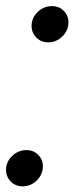

<svg xmlns="http://www.w3.org/2000/svg" viewBox="-23 -618 253 646"><path d="M53.5 9Q28 9 11.8 -8.8Q-4.5 -26.5 -2.5 -52Q0 -77.5 20 -95.2Q40 -113 66 -113Q91 -113 107.2 -95.2Q123.5 -77.5 121 -52.5Q118.5 -27 98.8 -9Q79 9 53.5 9ZM139.5 -475.5Q114 -475.5 97.8 -493.2Q81.5 -511 83.5 -536.5Q86 -562 106 -579.8Q126 -597.5 152 -597.5Q177 -597.5 193.2 -579.8Q209.5 -562 207 -537Q204.5 -511.5 184.8 -493.5Q165 -475.5 139.5 -475.5Z"/></svg>

Font: Anybody ExtraExpanded Regular
Style: Italic
Weight: 400
Width: 8
Italic angle: -10°
Designer: Tyler Finck
Foundry: Etcetera Type Company
Version: Version 1.010; ttfautohint (v1.8.3) -l 8 -r 50 -G 200 -x 14 